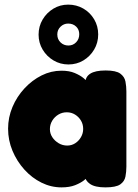

<svg xmlns="http://www.w3.org/2000/svg" viewBox="-20 -804 597 831"><path d="M436 7Q391 7 369.5 -8Q348 -23 349 -42H363Q358 -35 343.5 -23.5Q329 -12 305 -2.5Q281 7 246 7Q201 7 159.5 -13.5Q118 -34 85.5 -70Q53 -106 34 -151.5Q15 -197 15 -247Q15 -296 34 -341Q53 -386 86 -421.5Q119 -457 160 -477.5Q201 -498 246 -498Q280 -498 303.5 -488Q327 -478 341.5 -466Q356 -454 361 -446H350Q349 -471 370.5 -485Q392 -499 437 -499Q482 -499 500.5 -485.5Q519 -472 523 -451Q527 -430 527 -408V-83Q527 -61 523 -40Q519 -19 500.5 -6Q482 7 436 7ZM271 -174Q290 -174 305.5 -184Q321 -194 330.5 -210.5Q340 -227 340 -246Q340 -266 330.5 -282Q321 -298 305 -308Q289 -318 269 -318Q249 -318 232.5 -308Q216 -298 206 -281.5Q196 -265 196 -245Q196 -226 206.5 -210Q217 -194 234 -184Q251 -174 271 -174ZM276 -525Q241 -525 211.5 -542.5Q182 -560 164.5 -589.5Q147 -619 147 -654Q147 -690 164.5 -719.5Q182 -749 211 -766.5Q240 -784 275 -784Q311 -784 340.5 -767Q370 -750 387.5 -720.5Q405 -691 405 -655Q405 -619 387.5 -589.5Q370 -560 341 -542.5Q312 -525 276 -525ZM276 -607Q296 -607 309.5 -621Q323 -635 323 -656Q323 -676 309.5 -689Q296 -702 275 -702Q256 -702 242 -688.5Q228 -675 228 -655Q228 -634 242 -620.5Q256 -607 276 -607Z"/></svg>

Font: Fredoka
Style: Bold
Weight: 700
Designer: Ben Nathan
Foundry: Milena B. Brandão, Ben Nathan
Version: Version 2.001